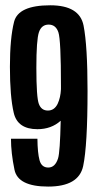

<svg xmlns="http://www.w3.org/2000/svg" viewBox="-20 -700 370 726"><path d="M162 5.5Q48 5.5 34.8 -58Q21.5 -121.5 21.5 -175.5H121.5Q122 -122 129.5 -94.2Q137 -66.5 162.5 -66.5Q188.5 -66.5 199.5 -101Q207 -124.5 209.5 -243.5Q174 -211.5 121.5 -211.5Q46.5 -211.5 32 -273.2Q17.5 -335 17.5 -447.5Q17.5 -555 33.2 -617.5Q49 -680 170 -680Q281 -680 296 -603.2Q311 -526.5 311 -356.5Q311 -150 294.5 -72.2Q278 5.5 162 5.5ZM210.5 -363Q210.5 -369.5 210.5 -376.5Q210.5 -548.5 200.8 -577.8Q191 -607 164 -607Q137 -607 127.2 -578.2Q117.5 -549.5 117.5 -444Q117.5 -331.5 127 -306.8Q136.5 -282 161 -282Q185.5 -282 198 -307.5Q209 -331 210.5 -363Z"/></svg>

Font: Anybody Condensed Medium
Style: Regular
Weight: 500
Width: 3
Designer: Tyler Finck
Foundry: Etcetera Type Company
Version: Version 1.010; ttfautohint (v1.8.3) -l 8 -r 50 -G 200 -x 14 